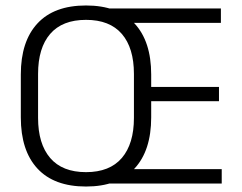

<svg xmlns="http://www.w3.org/2000/svg" viewBox="-20 -670 882 701"><path d="M294 11Q177.5 11 116.8 -54.5Q56 -120 56 -241.5V-398Q56 -519 116.8 -584.5Q177.5 -650 294 -650Q410 -650 471 -584.5Q532 -519 532 -398V-241.5Q532 -120 471 -54.5Q410 11 294 11ZM294 -41.5Q380.5 -41.5 424.8 -93.2Q469 -145 469 -239.5V-400Q469 -495 424.8 -546.2Q380.5 -597.5 294 -597.5Q207.5 -597.5 163.2 -546.2Q119 -495 119 -400V-239.5Q119 -145 163.2 -93.2Q207.5 -41.5 294 -41.5ZM370 0V-52.5H789.5V0ZM479.5 -300.5V-352.5H779.5V-300.5ZM369.5 -586.5V-639H786.5V-586.5Z"/></svg>

Font: Anek Bangla Medium Light
Style: Regular
Weight: 300
Version: Version 1.003